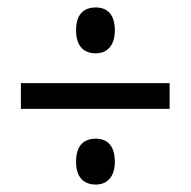

<svg xmlns="http://www.w3.org/2000/svg" viewBox="-20 -610 513 515"><path d="M237 -467C266 -467 288 -486 288 -529C288 -571 268 -590 237 -590C204 -590 184 -571 184 -529C184 -487 204 -467 237 -467ZM36 -318H435V-387H36ZM237 -115C266 -115 288 -134 288 -176C288 -219 268 -238 237 -238C204 -238 184 -219 184 -176C184 -135 204 -115 237 -115Z"/></svg>

Font: Noto Sans Gujarati Condensed
Style: Regular
Weight: 400
Width: 3
Designer: Jelle Bosma - Monotype Design Team, Universal Thirst
Foundry: Monotype Imaging Inc.
Version: Version 2.106